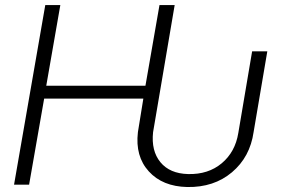

<svg xmlns="http://www.w3.org/2000/svg" viewBox="-20 -731 1121 760"><path d="M1038.1 -527.8 983.9 -208.5Q969.7 -109.4 898.2 -49.1Q826.7 11.2 721.2 9.3Q623.5 7.3 569.1 -52.5Q514.6 -112.3 525.9 -208L547.4 -340.8H154.8L95.2 0H35.6L159.2 -710.9H218.8L163.1 -391.6H555.7L611.3 -710.9H671.4L585.9 -207.5Q578.1 -133.8 615 -88.9Q651.9 -43.9 724.6 -42Q804.2 -40 857.7 -84.7Q911.1 -129.4 923.3 -204.6L978 -527.8Z"/></svg>

Font: Roboto Light
Style: Italic
Weight: 300
Italic angle: -12°
Designer: Google
Version: Version 2.134; 2016; ttfautohint (v1.6)